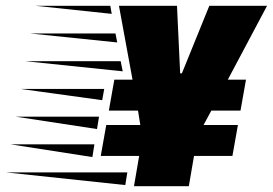

<svg xmlns="http://www.w3.org/2000/svg" viewBox="-200 -645 945 665"><path d="M413 -625 424 -391H430L525 -625H725L589 -369H652L633 -262H532L505 -212H624L605 -105H472L454 0H264L282 -105H149L168 -212H286L278 -262H177L196 -369H259L212 -625ZM182 -625 187 -597 -78 -625ZM200 -529 206 -498 -95 -529ZM218 -433 225 -398 -112 -433ZM161 -337 154 -298 -129 -337ZM143 -241 136 -198 -146 -241ZM120 -101 -163 -145H127ZM234 -4 -180 -48H241Z"/></svg>

Font: Faster One
Style: Regular
Weight: 400
Designer: Eduardo Rodriguez Tunni
Foundry: Eduardo Rodriguez Tunni
Version: Version 1.003; ttfautohint (v1.8.4.7-5d5b);gftools[0.9.23]